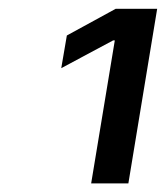

<svg xmlns="http://www.w3.org/2000/svg" viewBox="-20 -855 377 436"><path d="M336.9 -835 271.5 -438.5H187L240.7 -763.2H236.8L119.1 -700.2L131.8 -774.4L242.7 -835Z"/></svg>

Font: Inter
Style: Italic
Weight: 400
Italic angle: -9.3988°
Designer: Rasmus Andersson
Foundry: rsms
Version: Version 4.001;git-66647c0bb